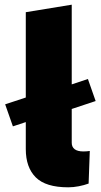

<svg xmlns="http://www.w3.org/2000/svg" viewBox="-20 -790 430 819"><path d="M192 -294 190 -398 355 -453 388 -359ZM35 -251 2 -345 190 -407 192 -303ZM271 9Q175 9 132.5 -33.5Q90 -76 90 -154V-738L286 -770V-181Q286 -163 298.5 -153.5Q311 -144 336 -144Q342 -144 349 -144.5Q356 -145 363 -146L358 -7Q339 0 316 4.5Q293 9 271 9Z"/></svg>

Font: REM ExtraBold
Style: Regular
Weight: 800
Designer: Octavio Pardo
Foundry: Ashler Design
Version: Version 1.005;gftools[0.9.28]